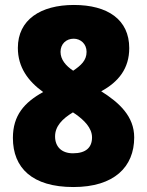

<svg xmlns="http://www.w3.org/2000/svg" viewBox="-20 -744 593 774"><path d="M278 -724C143 -724 52 -664 52 -551C52 -473 93 -417 154 -373C78 -331 32 -279 32 -188C32 -67 110 10 276 10C440 10 521 -71 521 -190C521 -275 461 -330 388 -376C458 -414 501 -468 501 -550C501 -665 414 -724 278 -724ZM277 -588C305 -588 329 -567 329 -535C329 -500 306 -480 275 -459C245 -479 224 -504 224 -535C224 -567 247 -588 277 -588ZM202 -194C202 -235 231 -265 274 -291L286 -283C318 -260 351 -229 351 -190C351 -150 327 -126 274 -126C228 -126 202 -153 202 -194Z"/></svg>

Font: Noto Sans Arabic SemCond Blk
Style: Regular
Weight: 900
Width: 4
Designer: Monotype Design Team, Nadine Chahine, Nizar Qandah and Khaled Hosny
Foundry: Monotype Imaging Inc.
Version: Version 2.012